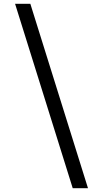

<svg xmlns="http://www.w3.org/2000/svg" viewBox="-20 -843 540 1006"><path d="M361 143 59 -823H139L441 143Z"/></svg>

Font: Iosevka NFM
Style: Regular
Weight: 400
Monospace: yes
Designer: Belleve Invis
Foundry: Belleve Invis
Version: Version 29.0.4; ttfautohint (v1.8.4);Nerd Fonts 3.3.0